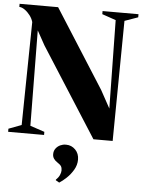

<svg xmlns="http://www.w3.org/2000/svg" viewBox="-64 -793 824 1110"><g transform="rotate(5 347.5 -238.0)"><path d="M2.5 0V-18L77 -46L86 -644Q80.5 -664 66.8 -682.2Q53 -700.5 36 -712.5Q19 -724.5 4 -725V-743H227.5L517 -288L573.5 -185L565.5 -697.5L485.5 -725V-743H694V-725L616.5 -697.5L609 0H497.5L168 -516L122 -599L127.5 -46L211 -18V0ZM419 125Q419 156.5 402.5 184.5Q386 212.5 363.5 233.8Q341 255 322.5 266.5H321.5L301.5 255V251.5Q316 238 322.8 222.8Q329.5 207.5 329.5 195.5Q329.5 181 324.2 172Q319 163 302 152Q288.5 143.5 280.8 132.2Q273 121 273 106Q273 86.5 283.5 72.8Q294 59 309.2 52Q324.5 45 340 45H343.5Q374.5 45 396.8 67.5Q419 90 419 125Z"/></g></svg>

Font: Merriweather 144pt ExtraBold
Style: Regular
Weight: 800
Version: Version 2.100